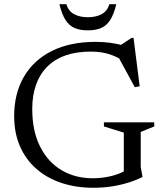

<svg xmlns="http://www.w3.org/2000/svg" viewBox="-20 -878 772 908"><path d="M645.5 -88.5 654 -41Q623 -25.5 585.8 -14Q548.5 -2.5 507 3.8Q465.5 10 421.5 10Q339 10 270.2 -13Q201.5 -36 151.5 -80Q101.5 -124 74.2 -186.8Q47 -249.5 47 -329Q47 -435.5 92.8 -514.5Q138.5 -593.5 224.8 -636.8Q311 -680 432.5 -680Q468 -680 499.8 -675.8Q531.5 -671.5 571 -661.5L538 -656.5L602.5 -699H611.5L640.5 -470L617.5 -465.5L530 -626.5L580 -579.5Q540 -607.5 499.8 -620.8Q459.5 -634 409 -634Q340.5 -634 288.8 -615.5Q237 -597 202.2 -561.5Q167.5 -526 150 -476Q132.5 -426 132.5 -363Q132.5 -258.5 169.5 -185Q206.5 -111.5 271 -73.2Q335.5 -35 418 -35Q452.5 -35 486.5 -41.2Q520.5 -47.5 548.5 -59.2Q576.5 -71 592 -86.5L565.5 -28.5V-251L471.5 -280V-299.5H709.5V-280L645.5 -254ZM395.5 -796.5Q434 -796.5 461 -811.2Q488 -826 497 -858H530Q518.5 -811 501.5 -784Q484.5 -757 458.8 -745.8Q433 -734.5 395.5 -734.5Q358 -734.5 332.2 -745.8Q306.5 -757 289.5 -784Q272.5 -811 261 -858H294Q303 -826 330.2 -811.2Q357.5 -796.5 395.5 -796.5Z"/></svg>

Font: Newsreader Text
Style: Regular
Weight: 400
Designer: Hugues Gentile
Foundry: Production Type
Version: Version 1.001